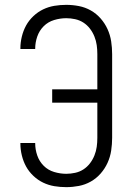

<svg xmlns="http://www.w3.org/2000/svg" viewBox="-20 -763 540 791"><path d="M253 8Q228 8 204 4Q180 0 158 -10.5Q136 -21 117.5 -38.5Q99 -56 87.5 -77Q76 -98 70 -122.5Q64 -147 64 -171V-174H125V-172Q125 -147 133.5 -122.5Q142 -98 160 -80Q178 -62 203 -54.5Q228 -47 253 -47Q271 -47 289.5 -51Q308 -55 323.5 -65Q339 -75 350.5 -90Q362 -105 369 -122.5Q376 -140 378.5 -158Q381 -176 381 -195V-340H195V-395H381V-540Q381 -559 378.5 -577Q376 -595 369 -612.5Q362 -630 350.5 -645Q339 -660 323.5 -670Q308 -680 289.5 -684Q271 -688 253 -688Q228 -688 203 -680.5Q178 -673 160 -655Q142 -637 133.5 -612.5Q125 -588 125 -563V-561H64V-564Q64 -588 70 -612.5Q76 -637 87.5 -658Q99 -679 117.5 -696.5Q136 -714 158 -724.5Q180 -735 204 -739Q228 -743 253 -743Q279 -743 305 -738Q331 -733 354 -720Q377 -707 394.5 -687Q412 -667 423 -643Q434 -619 438 -592.5Q442 -566 442 -540V-195Q442 -169 438 -142.5Q434 -116 423 -92Q412 -68 394.5 -48Q377 -28 354 -15Q331 -2 305 3Q279 8 253 8Z"/></svg>

Font: Iosevka Curly Light
Style: Regular
Weight: 300
Monospace: yes
Designer: Belleve Invis
Foundry: Belleve Invis
Version: Version 22.1.2; ttfautohint (v1.8.4)